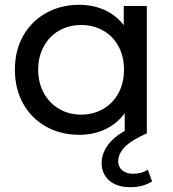

<svg xmlns="http://www.w3.org/2000/svg" viewBox="-20 -555 722 799"><path d="M591 -530V0H499V-84Q467 -40 418 -17Q369 6 310 6Q233 6 172 -28Q111 -62 76.5 -123.5Q42 -185 42 -265Q42 -345 76.5 -406Q111 -467 172 -501Q233 -535 310 -535Q367 -535 415 -513.5Q463 -492 495 -450V-530ZM496 -265Q496 -320 473 -362.5Q450 -405 409 -428Q368 -451 318 -451Q267 -451 226.5 -428Q186 -405 162.5 -362.5Q139 -320 139 -265Q139 -210 162.5 -167.5Q186 -125 226.5 -101.5Q267 -78 318 -78Q368 -78 409 -101.5Q450 -125 473 -167.5Q496 -210 496 -265ZM403 123Q403 79 437 38.5Q471 -2 546 -32L591 0Q527 28 499.5 56.5Q472 85 472 116Q472 140 489 154Q506 168 533 168Q570 168 595 151L613 200Q575 224 523 224Q467 224 435 196.5Q403 169 403 123Z"/></svg>

Font: Montserrat Alternates Medium
Style: Regular
Weight: 500
Designer: Julieta Ulanovsky
Foundry: Julieta Ulanovsky
Version: Version 7.200